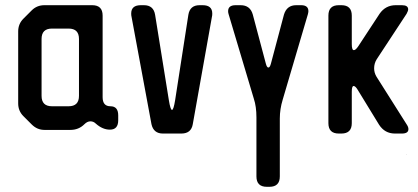

<svg xmlns="http://www.w3.org/2000/svg" viewBox="-20 -505 1607 739"><path d="M140 -136V-355Q140 -395 180 -395H244Q284 -395 284 -355V-136Q284 -96 244 -96H180Q140 -96 140 -136ZM102 -26Q123 -5 151 -5H251Q283 -5 305 -27Q316 -38 328 -38Q340 -38 349 -29Q375 -6 403 -6Q435 -6 435 -42V-61Q435 -96 405 -96Q375 -96 375 -131V-445Q375 -485 335 -485H151Q122 -485 102 -465L70 -433Q50 -413 50 -384V-107Q50 -78 70 -58Z M563 -27Q571 9 607 9H678Q716 9 722 -27L796 -442Q797 -445 797 -453Q797 -485 760 -485H748Q711 -485 705 -448L654 -119Q648 -82 642 -82Q636 -82 630 -119L577 -448Q571 -485 534 -485H522Q485 -485 485 -453Q485 -445 486 -442Z M967 174Q967 214 1007 214H1017Q1057 214 1057 174V-49Q1057 -85 1068 -121L1165 -450Q1166 -454 1166.5 -457Q1167 -460 1167 -462Q1167 -485 1139 -485H1120Q1084 -485 1073 -449L1023 -261Q1019 -245 1013 -245Q1007 -245 1003 -261L953 -449Q943 -485 906 -485H887Q858 -485 858 -462Q858 -459 858.5 -456Q859 -453 860 -450L957 -125Q967 -95 967 -53Z M1284 9H1294Q1334 9 1334 -31V-152Q1334 -174 1341 -174Q1348 -174 1357 -159L1439 -25Q1461 9 1500 9H1527Q1552 9 1552 -8Q1552 -16 1546 -25L1429 -210Q1420 -225 1420 -242Q1420 -261 1430 -277L1545 -452Q1551 -463 1551 -469Q1551 -485 1527 -485H1503Q1464 -485 1441 -452L1359 -327Q1349 -312 1342 -312Q1334 -312 1334 -335V-445Q1334 -485 1294 -485H1284Q1244 -485 1244 -445V-31Q1244 9 1284 9ZM1546 91V89H1545Z"/></svg>

Font: WDXL Lubrifont TC
Style: Regular
Weight: 400
Designer: [WDXL Lubrifont] Copyright 2020-2022 (c) NightFurySL2001, Skr-ZERO; [ZCOOL QingKe HuangYou] Copyright 2018-2022 (c) The 
Version: Version 2.001;hotconv 1.1.1;makeotfexe 2.6.0